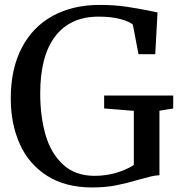

<svg xmlns="http://www.w3.org/2000/svg" viewBox="-20 -772 755 802"><path d="M25 -361Q25 -483.5 70.5 -571.5Q116 -659.5 200 -705.5Q284 -751.5 396.5 -751.5Q456 -751.5 507.8 -744Q559.5 -736.5 616.5 -724.5Q630 -721.5 638 -720L628.5 -545.5H558.5L535 -669Q522 -681.5 484.2 -692Q446.5 -702.5 391.5 -702.5Q274 -702.5 211 -620.8Q148 -539 148 -382Q148 -286 170.2 -208.8Q192.5 -131.5 243.5 -84.5Q294.5 -37.5 375.5 -37.5Q421.5 -37.5 464.8 -50Q508 -62.5 539 -83V-309L415 -319V-373H703.5V-319L646 -309.5V-40Q629.5 -39.5 611.5 -35.2Q593.5 -31 561.5 -22Q509 -6.5 464.8 2.2Q420.5 11 365 11Q254 11 177.5 -37.2Q101 -85.5 63 -169.5Q25 -253.5 25 -361Z"/></svg>

Font: Merriweather 12pt
Style: Regular
Weight: 400
Designer: Eben Sorkin
Foundry: Eben Sorkin
Version: Version 2.100